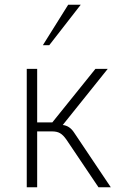

<svg xmlns="http://www.w3.org/2000/svg" viewBox="-20 -791 522 811"><path d="M199 -236C228 -236 242 -227 260 -202L396 0H448L293 -231C280 -251 264 -261 245 -263L435 -500H383L201 -274H137V-500H93V0H137V-236ZM321 -771H268L161 -600H188Z"/></svg>

Font: Perun ExtraLight
Style: Regular
Weight: 200
Foundry: Copyright (c) Stefan Peev, Context Ltd, 2016
Version: Version 1.089